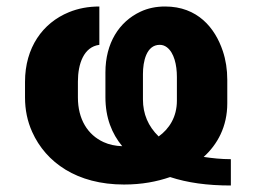

<svg xmlns="http://www.w3.org/2000/svg" viewBox="-20 -558 792 591"><path d="M607 -75C649.1 -113.3 679.6 -167.7 679.6 -240V-312C679.6 -344 675 -373.7 665.8 -401C641.9 -472.4 588.1 -538 488.2 -538C460.3 -538 435 -532.7 412.3 -522C346.4 -491.1 304.5 -425.1 304.5 -335V-259C304.5 -195.3 324.3 -146.7 356.2 -108C334.9 -108.7 315.9 -112.8 299 -120.5C249.7 -142.9 219.8 -191.2 219.8 -258V-307C219.8 -361.6 237.9 -413.8 285.8 -420V-538C252.1 -538 220.9 -532.2 192.3 -520.5C111.2 -487.4 57 -411.5 57 -306V-258C57 -220 64.3 -184.7 79 -152C121.3 -57.7 217 10 361.7 10C416.8 10 462.7 1.1 503.6 -13C557 4.5 617.6 13 690.6 13V-68C660.7 -68 632.9 -71.1 607 -75ZM468.4 -138C436.1 -169.3 420 -207.3 420 -252V-330C420 -368.8 430.6 -420 471.7 -420C479.8 -420 487.1 -417.5 493.7 -412.5C515.9 -395.7 524.5 -358.4 524.5 -321V-248C524.5 -197.7 500.6 -161.2 468.4 -138Z"/></svg>

Font: Asimov
Style: Wid
Weight: 500
Designer: Google
Version: Version 2.000980; 2014